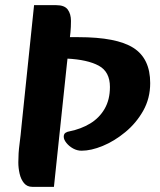

<svg xmlns="http://www.w3.org/2000/svg" viewBox="-20 -716 619 744"><path d="M296 -132Q279 -132 263.5 -140.5Q248 -149 237.5 -162Q227 -175 227 -186Q227 -197 234 -201.5Q241 -206 249 -207Q294 -216 329.5 -237.5Q365 -259 385.5 -294.5Q406 -330 406 -379Q406 -438 362.5 -461.5Q319 -485 239 -489L232 -572H284Q432 -572 497 -530.5Q562 -489 562 -394Q562 -335 535 -287Q508 -239 465.5 -204Q423 -169 378 -150.5Q333 -132 296 -132ZM105 8Q85 8 73 -6.5Q61 -21 56 -43Q51 -65 51 -87Q51 -123 55.5 -156.5Q60 -190 64 -234L112 -696H198Q230 -696 242.5 -679Q255 -662 255 -635Q255 -611 253 -590.5Q251 -570 247.5 -541.5Q244 -513 239 -466L189 8Z"/></svg>

Font: Alkatra SemiBold
Style: Regular
Weight: 600
Designer: Suman Bhandary
Version: Version 1.100;gftools[0.9.22]